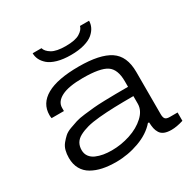

<svg xmlns="http://www.w3.org/2000/svg" viewBox="-165 -877 1026 1041"><g transform="rotate(-30 348.0 -356.5)"><path d="M172.9 -725.1H228Q233.9 -703.1 262.2 -686Q290.5 -668.9 349.1 -668.9Q408.7 -668.9 436.5 -686.3Q464.4 -703.6 469.2 -725.1H525.9Q525.9 -704.6 516.8 -685.8Q507.8 -667 488.5 -650.1Q469.2 -633.3 433.3 -623Q397.5 -612.8 349.1 -612.8Q300.8 -612.8 265.1 -623Q229.5 -633.3 210.2 -650.1Q190.9 -667 181.9 -685.8Q172.9 -704.6 172.9 -725.1ZM271 12.2Q225.1 12.2 188 4.4Q150.9 -3.4 121.3 -20.3Q91.8 -37.1 75.4 -66.2Q59.1 -95.2 59.1 -134.8Q59.1 -160.2 64.7 -181.4Q70.3 -202.6 83.7 -219Q97.2 -235.4 111.3 -248.3Q125.5 -261.2 150.6 -270.5Q175.8 -279.8 196.5 -286.4Q217.3 -293 252.4 -297.1Q287.6 -301.3 313 -303.7Q338.4 -306.2 381.6 -307.4Q424.8 -308.6 452.9 -308.8Q481 -309.1 529.8 -309.1V-344.2Q529.8 -418.9 489.5 -446Q449.2 -473.1 340.8 -473.1Q252 -473.1 207.5 -450.4Q163.1 -427.7 163.1 -389.2V-369.1H85.9Q84 -378.9 84 -389.2Q84 -461.4 151.6 -499.8Q219.2 -538.1 353 -538.1Q484.4 -538.1 546.6 -497.1Q608.9 -456.1 608.9 -356.9V-92.8Q608.9 -70.8 616.5 -62.5Q624 -54.2 644 -54.2H692.9V-2Q650.4 11.2 618.2 11.2Q591.8 11.2 574.5 4.2Q557.1 -2.9 548.3 -17.1Q539.6 -31.2 536.4 -46.6Q533.2 -62 532.2 -85H524.9Q484.9 -38.6 415.3 -13.2Q345.7 12.2 271 12.2ZM282.2 -54.2Q341.3 -54.2 397.7 -72.8Q454.1 -91.3 491.9 -126.2Q529.8 -161.1 529.8 -203.1V-251Q460 -251 410.6 -249.5Q361.3 -248 314.5 -243.7Q267.6 -239.3 237.5 -231.2Q207.5 -223.1 184.3 -210.7Q161.1 -198.2 150.6 -179.9Q140.1 -161.6 140.1 -137.2Q140.1 -114.3 152.3 -97.4Q164.6 -80.6 185.5 -71.5Q206.5 -62.5 230.5 -58.3Q254.4 -54.2 282.2 -54.2Z"/></g></svg>

Font: Archivo Expanded Light
Style: Regular
Weight: 300
Width: 7
Designer: Hector Gatti
Foundry: Omnibus-Type
Version: Version 2.001